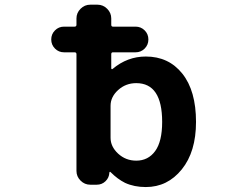

<svg xmlns="http://www.w3.org/2000/svg" viewBox="-20 -793 1040 803"><path d="M658.2 -283.2Q658.2 -445.3 549.8 -445.3Q505.9 -445.3 474.1 -416.5Q442.4 -387.7 442.4 -350.6V-216.8Q442.4 -179.7 474.1 -150.4Q505.9 -121.1 549.8 -121.1Q599.6 -121.1 628.9 -161.1Q658.2 -201.2 658.2 -283.2ZM248 -574.2Q225.6 -574.2 210 -589.8Q194.3 -605.5 194.3 -627.9Q194.3 -650.4 210 -666Q225.6 -681.6 248 -681.6H292Q299.8 -681.6 299.8 -689.5V-715.8Q299.8 -739.3 316.9 -756.3Q334 -773.4 357.4 -773.4H387.7Q411.1 -773.4 428.2 -756.3Q445.3 -739.3 445.3 -715.8V-689.5Q445.3 -681.6 452.1 -681.6H546.9Q569.3 -681.6 585 -666Q600.6 -650.4 600.6 -627.9Q600.6 -605.5 585 -589.8Q569.3 -574.2 546.9 -574.2H452.1Q445.3 -574.2 445.3 -566.4V-507.8Q445.3 -504.9 447.3 -503.9Q449.2 -502.9 451.2 -504.9Q512.7 -556.6 589.8 -556.6Q685.5 -556.6 742.7 -484.9Q799.8 -413.1 799.8 -283.2Q799.8 -158.2 740.2 -84.5Q680.7 -10.7 589.8 -10.7Q541 -10.7 502.9 -28.3Q471.7 -43.9 442.4 -73.2Q440.4 -75.2 439 -74.2Q437.5 -73.2 437.5 -71.3Q436.5 -49.8 421.4 -35.2Q406.2 -20.5 384.8 -20.5H357.4Q334 -20.5 316.9 -37.6Q299.8 -54.7 299.8 -78.1V-566.4Q299.8 -574.2 292 -574.2Z"/></svg>

Font: Gen Jyuu Gothic Monospace Bold
Style: Bold
Weight: 700
Designer: [Source Han Sans]
Ryoko NISHIZUKA  (kana & ideographs); Paul D. Hunt (Latin, Greek & Cyrillic); Wenlong ZHANG  (bopomofo
Version: Version 1.002.20150607